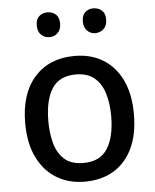

<svg xmlns="http://www.w3.org/2000/svg" viewBox="-56 -843 727 901"><g transform="rotate(-5 308.0 -392.5)"><path d="M307 11Q232 11 174.5 -24Q117 -59 84.5 -125.5Q52 -192 52 -287Q52 -426 121.5 -503.5Q191 -581 310 -581Q387 -581 444 -546Q501 -511 532.5 -445Q564 -379 564 -285Q564 -190 532.5 -124Q501 -58 443.5 -23.5Q386 11 307 11ZM309 -77Q388 -77 422.5 -133Q457 -189 457 -285Q457 -347 442 -394Q427 -441 394.5 -467.5Q362 -494 308 -494Q231 -494 196 -440Q161 -386 161 -285Q161 -233 173 -185.5Q185 -138 217 -107.5Q249 -77 309 -77ZM416 -679Q395 -679 379 -694.5Q363 -710 363 -739Q363 -768 379 -782Q395 -796 416 -796Q440 -796 456.5 -782Q473 -768 473 -739Q473 -710 456.5 -694.5Q440 -679 416 -679ZM201 -679Q178 -679 162 -694.5Q146 -710 146 -739Q146 -768 162 -782Q178 -796 201 -796Q224 -796 240 -782Q256 -768 256 -739Q256 -710 240 -694.5Q224 -679 201 -679Z"/></g></svg>

Font: Menbere
Style: Regular
Weight: 400
Designer: Aleme Tadesse
Foundry: Sorkin Type Co
Version: Version 1.000